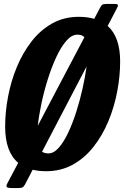

<svg xmlns="http://www.w3.org/2000/svg" viewBox="-20 -850 627 970"><path d="M224.5 -75Q251.5 -75 276.8 -103.5Q302 -132 324.5 -179.8Q347 -227.5 365.5 -285.5Q384 -343.5 397.2 -403Q410.5 -462.5 417.5 -514.5L192.5 -83.5Q205 -75 224.5 -75ZM371 -675Q342.5 -675 315.5 -644.2Q288.5 -613.5 264.8 -562.5Q241 -511.5 221.8 -450.5Q202.5 -389.5 189.5 -328Q176.5 -266.5 171 -215L406.5 -662Q394.5 -675 371 -675ZM213 15Q175.5 15 145 7.5L106 82.5Q100 93 94.2 96.5Q88.5 100 72 100H41.5Q19 100 14.5 94.8Q10 89.5 17 76.5L72 -27.5Q6 -82.5 6 -211Q6 -284.5 20.8 -362.2Q35.5 -440 65.2 -511.8Q95 -583.5 139.5 -640.8Q184 -698 243.5 -731.5Q303 -765 378 -765Q421.5 -765 456 -755L485.5 -811Q491.5 -821.5 496.2 -825.8Q501 -830 518 -830H557.5Q575.5 -830 576 -824.5Q576.5 -819 571 -809L524 -719Q587 -663 587 -539.5Q587 -465.5 572.2 -387.8Q557.5 -310 527.8 -238.2Q498 -166.5 453.2 -109.2Q408.5 -52 348.2 -18.5Q288 15 213 15Z"/></svg>

Font: Besley* Condensed
Style: Bold Italic
Weight: 700
Width: 3
Italic angle: -13°
Designer: Owen Earl
Foundry: indestructible type*
Version: Version 3.000; ttfautohint (v1.8.3)